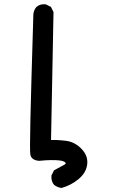

<svg xmlns="http://www.w3.org/2000/svg" viewBox="-20 -751 540 913"><path d="M271.5 142.6Q252.9 140.1 238.3 128.9L237.3 128.4L236.8 127.4Q232.9 123 230.5 118.2Q228 113.3 226.6 107.9Q225.1 102.5 224.6 96.9Q224.1 91.3 224.6 85V83L225.6 81.5L235.4 62L236.8 59.1L239.3 57.6L286.1 32.2Q289.6 30.3 291 28.8Q292.5 27.3 292.2 26.1Q292 24.9 291 22.9Q291 22.5 290.5 21.7Q290 21 289.1 20.3Q288.1 19.5 286.9 18.8Q285.6 18.1 283.7 17.3Q281.7 16.6 279.5 15.6Q277.3 14.6 274.4 13.9Q271.5 13.2 267.8 12.7Q264.2 12.2 260.3 11.7Q244.1 9.8 220.7 10.3Q197.3 10.7 167 13.7H166H165.5Q130.9 11.2 124.5 -14.6Q121.1 -27.3 124.5 -179.2Q127.9 -331.1 138.7 -684.1V-684.6Q139.2 -688.5 140.1 -691.9Q141.1 -695.3 142.1 -698.7Q143.1 -702.1 144.8 -705.3Q146.5 -708.5 148.4 -711.4Q150.4 -714.4 152.8 -717.3L153.3 -717.8L153.8 -718.3Q170.4 -732.9 196.3 -730.5H198.2L199.7 -729.5L219.2 -719.7L222.2 -718.3L223.6 -715.3L233.4 -695.8L234.4 -693.8V-691.4L222.7 -85.4Q235.8 -85.4 248.3 -85.2Q260.7 -85 272.7 -83.7Q284.7 -82.5 296.4 -81.1Q337.9 -74.7 368.2 -42.5Q399.9 -9.3 394.5 31.7Q389.2 71.3 353 101.1Q317.9 129.9 274.9 142.1L273.4 142.6Z"/></svg>

Font: NaikaiFont
Style: Bold
Weight: 700
Version: Version 1.89